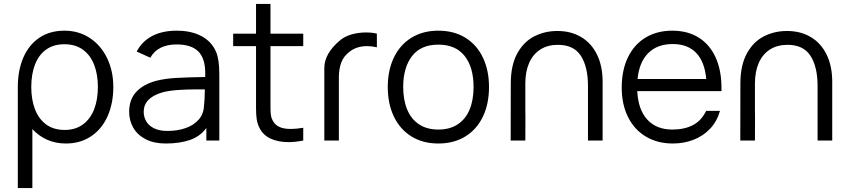

<svg xmlns="http://www.w3.org/2000/svg" viewBox="-20 -710 4284 970"><path d="M552.5 -270.5Q552.5 -189 524 -124Q495.5 -59 441 -22Q386.5 15 312.5 15Q261 15 218.2 -4Q175.5 -23 143.5 -58V240H70V-270.5Q70 -354 97.5 -418.2Q125 -482.5 178 -518.8Q231 -555 305.5 -555Q378 -555 434.2 -517.8Q490.5 -480.5 521.5 -415.5Q552.5 -350.5 552.5 -270.5ZM474.5 -270.5Q474.5 -333 456 -381.8Q437.5 -430.5 399.5 -458.5Q361.5 -486.5 305.5 -486.5Q250.5 -486.5 213 -459.5Q175.5 -432.5 156.8 -383.8Q138 -335 138 -270.5Q138 -206.5 156.8 -157.8Q175.5 -109 213.2 -81.2Q251 -53.5 307 -53.5Q361.5 -53.5 399.2 -81.5Q437 -109.5 455.8 -158.5Q474.5 -207.5 474.5 -270.5Z M1088 -335.5V0H1022.5V-63.5Q991.5 -21 940 -3Q888.5 15 817 15Q758 15 716.2 -6.5Q674.5 -28 653.5 -64.5Q632.5 -101 632.5 -145Q632.5 -208 669 -246.5Q705.5 -285 770 -302Q814 -313 868.5 -316.2Q923 -319.5 1016.5 -321Q1017 -327.5 1017 -340Q1017 -415 981.8 -450.2Q946.5 -485.5 872 -485.5Q826 -485.5 792.2 -469Q758.5 -452.5 739.5 -418.5L670.5 -449.5Q697 -500.5 748.2 -527.8Q799.5 -555 873 -555Q947 -555 998.8 -527Q1050.5 -499 1072 -447Q1088 -409 1088 -335.5ZM1010.5 -175Q1014 -200 1015 -258.5H977Q921 -258.5 877 -255.2Q833 -252 799.5 -243Q706 -215.5 706 -145Q706 -120 718.2 -98Q730.5 -76 757.5 -62.2Q784.5 -48.5 825.5 -48.5Q877.5 -48.5 918.8 -63.2Q960 -78 984.5 -106.5Q1009 -135 1010.5 -175Z M1346.5 -477V-198.5V-169Q1346.5 -144 1348.5 -128.8Q1350.5 -113.5 1357.5 -101.5Q1369.5 -78.5 1392 -68.5Q1414.5 -58.5 1448.5 -58.5Q1477 -58.5 1512 -64.5V0Q1472 8 1437.5 8Q1386 8 1347.5 -9.5Q1309 -27 1290.5 -64.5Q1280 -86 1276.8 -108.5Q1273.5 -131 1273.5 -164.5V-195.5V-477H1158V-540H1273.5V-690H1346.5V-540H1512V-477Z M1829 -546Q1861.5 -546 1884 -540V-471Q1858.5 -477 1835 -477Q1784 -477 1749 -451Q1715.5 -426.5 1703.8 -393.2Q1692 -360 1692 -320.5V0H1618.5V-366.5Q1618.5 -440.5 1700 -508Q1724.5 -527.5 1758.5 -536.8Q1792.5 -546 1829 -546Z M1939 -270.5Q1939 -355 1970 -419.5Q2001 -484 2058.8 -519.5Q2116.5 -555 2194.5 -555Q2274 -555 2331.8 -519Q2389.5 -483 2420 -418.5Q2450.5 -354 2450.5 -270.5Q2450.5 -185.5 2419.8 -121Q2389 -56.5 2331.2 -20.8Q2273.5 15 2194.5 15Q2115.5 15 2057.8 -21.2Q2000 -57.5 1969.5 -122Q1939 -186.5 1939 -270.5ZM2372.5 -270.5Q2372.5 -370.5 2327.2 -427.5Q2282 -484.5 2194.5 -484.5Q2106.5 -484.5 2061.8 -426.8Q2017 -369 2017 -270.5Q2017 -205 2037.2 -156.5Q2057.5 -108 2097.2 -81.8Q2137 -55.5 2194.5 -55.5Q2253 -55.5 2293 -82.2Q2333 -109 2352.8 -157.2Q2372.5 -205.5 2372.5 -270.5Z M3024.5 -297V0H2950.5V-275.5Q2950.5 -372 2914.8 -427.8Q2879 -483.5 2798.5 -483.5Q2747 -483.5 2710 -460Q2673 -436.5 2653.5 -392.5Q2634 -348.5 2634 -288V-146L2634.5 -122L2634 0H2560L2560.5 -288Q2560.5 -380 2593 -439.5Q2625.5 -499 2678.8 -526.2Q2732 -553.5 2796.5 -553.5Q2864 -553.5 2915.8 -523Q2967.5 -492.5 2996 -434.5Q3024.5 -376.5 3024.5 -297Z M3199.5 -249.5Q3204 -156.5 3250 -106Q3296 -55.5 3376.5 -55.5Q3437.5 -55.5 3480.5 -77.8Q3523.5 -100 3547.5 -150H3617.5Q3602.5 -97 3567.8 -60Q3533 -23 3484.2 -4Q3435.5 15 3379.5 15Q3301.5 15 3243 -20Q3184.5 -55 3152.8 -118.8Q3121 -182.5 3121 -267.5Q3121 -355 3152.2 -420Q3183.5 -485 3241.2 -520Q3299 -555 3376.5 -555Q3454 -555 3509.8 -520.2Q3565.5 -485.5 3595.2 -420.2Q3625 -355 3625 -265V-249.5ZM3201 -311H3548Q3540 -398.5 3497 -443Q3454 -487.5 3378.5 -487.5Q3301 -487.5 3255.2 -442Q3209.5 -396.5 3201 -311Z M4184.5 -297V0H4110.5V-275.5Q4110.5 -372 4074.8 -427.8Q4039 -483.5 3958.5 -483.5Q3907 -483.5 3870 -460Q3833 -436.5 3813.5 -392.5Q3794 -348.5 3794 -288V-146L3794.5 -122L3794 0H3720L3720.5 -288Q3720.5 -380 3753 -439.5Q3785.5 -499 3838.8 -526.2Q3892 -553.5 3956.5 -553.5Q4024 -553.5 4075.8 -523Q4127.5 -492.5 4156 -434.5Q4184.5 -376.5 4184.5 -297Z"/></svg>

Font: CCSD_manrope
Style: Regular
Weight: 400
Designer: Mikhail Sharanda
Foundry: Mikhail Sharanda
Version: Version 4.503